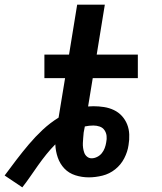

<svg xmlns="http://www.w3.org/2000/svg" viewBox="-76 -755 696 826"><path d="M20 51 -56 0Q-31 -34 -5 -68Q21 -102 48.5 -134.5Q76 -167 107.5 -196.5Q139 -226 176 -249L204 -419H115V-520H221L256 -735H375L340 -520H517V-419H323L303 -297Q309 -297 314.5 -297.5Q320 -298 326 -298Q349 -298 371.5 -294.5Q394 -291 414 -281.5Q434 -272 448.5 -256Q463 -240 471 -220Q479 -200 480 -177Q481 -154 477 -131Q473 -102 458.5 -74Q444 -46 419.5 -26.5Q395 -7 365 0.5Q335 8 306 8Q276 8 248 -1Q220 -10 201 -30Q182 -50 172.5 -77.5Q163 -105 162 -134Q142 -114 123.5 -91Q105 -68 88 -44Q71 -20 54.5 4Q38 28 20 51ZM318 -74Q330 -74 342 -80Q354 -86 362 -96Q370 -106 374.5 -118Q379 -130 381 -143Q384 -157 382.5 -170.5Q381 -184 373.5 -195Q366 -206 353 -210.5Q340 -215 326 -215Q317 -215 307.5 -214Q298 -213 289 -211L284 -185Q283 -174 282 -162.5Q281 -151 280.5 -140Q280 -129 281.5 -118.5Q283 -108 286.5 -98Q290 -88 298.5 -81Q307 -74 318 -74Z"/></svg>

Font: Iosevka HT Extended
Style: Bold Italic
Weight: 700
Width: 7
Italic angle: -9°
Monospace: yes
Designer: Belleve Invis
Foundry: Belleve Invis
Version: Version 32.3.0; ttfautohint (v1.8.4)